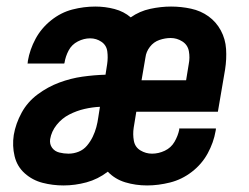

<svg xmlns="http://www.w3.org/2000/svg" viewBox="-20 -558 760 586"><path d="M174 8Q209 8 244 -1.5Q279 -11 309 -34Q331 -11 362.5 -1.5Q394 8 429 8Q463 8 499 -1Q535 -10 565.5 -33.5Q596 -57 614 -90Q632 -123 638 -158Q639 -162 639 -166H527Q527 -164 527 -162Q523 -143 512.5 -125Q502 -107 483 -98Q464 -89 444 -89Q425 -89 408.5 -99Q392 -109 388.5 -128.5Q385 -148 388 -168L396 -217H645L667 -346Q672 -378 670 -408.5Q668 -439 654 -465Q640 -491 616.5 -508Q593 -525 563 -531.5Q533 -538 502 -538Q471 -538 438.5 -531Q406 -524 379 -505Q358 -523 329.5 -530.5Q301 -538 271 -538Q236 -538 201 -529Q166 -520 136 -496Q106 -472 88.5 -439.5Q71 -407 65 -372Q65 -368 64 -364H176L177 -367Q180 -386 189.5 -404Q199 -422 217.5 -431.5Q236 -441 255 -441Q274 -441 289.5 -430.5Q305 -420 307.5 -401Q310 -382 307 -362L302 -330Q267 -329 231.5 -324Q196 -319 161 -306Q126 -293 95 -270Q64 -247 46 -214Q28 -181 22 -146Q17 -113 24.5 -81.5Q32 -50 55.5 -29Q79 -8 110 0Q141 8 174 8ZM412 -313 424 -383Q426 -400 437.5 -415Q449 -430 466.5 -436Q484 -442 501 -442Q520 -442 536.5 -431.5Q553 -421 556.5 -401.5Q560 -382 556 -362L548 -313ZM189 -89Q175 -89 161 -92.5Q147 -96 139 -107Q131 -118 133 -133Q137 -157 153 -177Q169 -197 191.5 -208.5Q214 -220 238 -225.5Q262 -231 285 -232L280 -200Q278 -185 274 -170Q270 -155 263 -140.5Q256 -126 245.5 -113.5Q235 -101 220 -95Q205 -89 189 -89Z"/></svg>

Font: Iosevka Sparkle SmBdObl
Style: Regular
Weight: 600
Italic angle: -9°
Designer: Belleve Invis
Foundry: Belleve Invis
Version: Version 4.5.0; ttfautohint (v1.8.3)